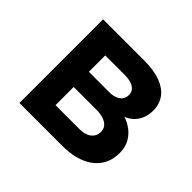

<svg xmlns="http://www.w3.org/2000/svg" viewBox="-155 -918 1136 1136"><g transform="rotate(45 413.5 -350.0)"><path d="M122 0V-700H467Q547 -700 602 -679.5Q657 -659 685.5 -620.5Q714 -582 714 -528Q714 -469 682 -427.5Q650 -386 588 -372L589 -390Q635 -380 671.5 -356.5Q708 -333 729.5 -296.5Q751 -260 751 -212Q751 -155 729 -114.5Q707 -74 669 -48.5Q631 -23 583.5 -11.5Q536 0 483 0ZM282 -142H481Q512 -142 534.5 -150.5Q557 -159 570.5 -176.5Q584 -194 584 -220Q584 -247 568.5 -263Q553 -279 528.5 -286.5Q504 -294 476 -294H282ZM282 -421H453Q481 -421 502.5 -429.5Q524 -438 535.5 -453.5Q547 -469 547 -491Q547 -524 520 -541Q493 -558 447 -558H282Z"/></g></svg>

Font: Lexend Exa
Style: Bold
Weight: 700
Designer: Bonnie Shaver-Troup, Thomas Jockin
Foundry: Lexend
Version: Version 1.007